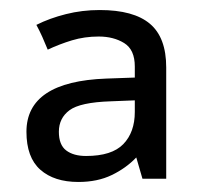

<svg xmlns="http://www.w3.org/2000/svg" viewBox="-20 -742 397 379"><path d="M261.2 -389.2 249 -431.2Q229 -410.2 200.7 -396.5Q172.4 -382.8 134.8 -382.8Q86.9 -382.8 59.6 -407Q32.2 -431.2 32.2 -481.9Q32.2 -581.1 189.9 -586.9L246.1 -588.9V-610.8Q246.1 -644 225.1 -657Q204.1 -669.9 174.8 -669.9Q147 -669.9 122.1 -662.4Q97.2 -654.8 74.2 -644Q68.8 -657.2 63.5 -669.2Q58.1 -681.2 51.8 -692.9Q78.1 -706.1 110.1 -714.1Q142.1 -722.2 176.8 -722.2Q243.7 -722.2 275.9 -695.1Q308.1 -668 308.1 -608.9V-389.2ZM198.2 -542Q138.2 -540 117.2 -524.4Q96.2 -508.8 96.2 -481.9Q96.2 -456.1 110.6 -445.1Q125 -434.1 149.9 -434.1Q200.7 -434.1 223.4 -457.5Q246.1 -481 246.1 -521V-543.9Z"/></svg>

Font: NotoSansMyanmarRegular
Style: Regular
Weight: 400
Designer: Monotype Design team
Foundry: Monotype Imaging Inc.
Version: Version 1.05